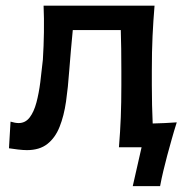

<svg xmlns="http://www.w3.org/2000/svg" viewBox="-20 -517 649 674"><path d="M74.5 10Q61.5 10 42.8 7.8Q24 5.5 11.5 3.5L17 -90Q33.5 -85 45.5 -85Q69 -85 84 -104.5Q99 -124 107.8 -156.8Q116.5 -189.5 121.5 -228.8Q126.5 -268 130.5 -307.5Q133.5 -356 134.2 -404Q135 -452 133 -497H522.5Q518 -443 515.5 -390Q513 -337 513 -268V-218Q513 -180.5 513.8 -147.8Q514.5 -115 516 -83.5Q537.5 -84 558.8 -85Q580 -86 600.5 -87.5Q590.5 -56 582.5 -27.2Q574.5 1.5 567 29Q560 55.5 553.5 82.5Q547 109.5 542 136.5H446L477 0H397.5Q402 -54.5 404 -105.2Q406 -156 406 -218V-268Q406 -310.5 405.5 -345Q405 -379.5 404 -411.5H235.5Q232 -375.5 228.8 -339Q225.5 -302.5 223 -268.5Q219 -211 211.8 -160.5Q204.5 -110 189.2 -71.8Q174 -33.5 146.5 -11.8Q119 10 74.5 10Z"/></svg>

Font: Commissioner Flair Medium
Style: Regular
Weight: 500
Designer: Kostas Bartsokas
Foundry: Kostas Bartsokas
Version: Version 1.000; ttfautohint (v1.8.3)